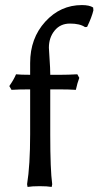

<svg xmlns="http://www.w3.org/2000/svg" viewBox="-20 -735 392 765"><path d="M100.1 -437V-483.9Q100.1 -582.5 160.4 -648.7Q220.7 -714.8 306.2 -714.8Q336.4 -714.8 351.1 -705.1L352.1 -693.8Q345.7 -666.5 327.1 -627.9L318.8 -627Q298.3 -641.1 258.8 -641.1Q220.2 -641.1 197.5 -613Q174.8 -585 174.8 -544.9Q174.8 -538.1 177.5 -499.8Q180.2 -461.4 180.2 -440.9V-437H222.2Q252 -437 288.1 -439L295.9 -424.8Q288.1 -404.3 282.2 -377Q255.9 -378.9 212.9 -378.9H180.2V-199.2Q180.2 -58.1 188 -1L186 9.8Q168 6.8 138.2 6.8Q107.9 6.8 89.8 9.8L87.9 -1Q100.1 -76.2 100.1 -200.2V-378.9Q54.2 -378.9 25.9 -377L17.1 -392.1Q35.2 -418 43.9 -439Q61.5 -437 100.1 -437Z"/></svg>

Font: Linear Smooth Low Contrast
Style: Regular
Weight: 500
Designer: Philipp H. Poll, Flanker
Foundry: Philipp H. Poll, reworked by Flanker
Version: Version 1.010 | FøM Fix